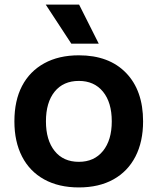

<svg xmlns="http://www.w3.org/2000/svg" viewBox="-20 -808 690 840"><path d="M325 12Q237 12 173.5 -23Q110 -58 76.5 -123Q43 -188 43 -277Q43 -368 76.5 -432Q110 -496 173.5 -531Q237 -566 325 -566Q457 -566 531.5 -489Q606 -412 606 -277Q606 -188 572.5 -123Q539 -58 476 -23Q413 12 325 12ZM325 -100Q392 -100 430.5 -147.5Q469 -195 469 -277Q469 -360 430.5 -407Q392 -454 325 -454Q257 -454 219 -407Q181 -360 181 -277Q181 -195 219 -147.5Q257 -100 325 -100ZM412 -617H292L180 -788H326Z"/></svg>

Font: Azeret Mono Thin SemiBold
Style: Regular
Weight: 600
Version: Version 1.002